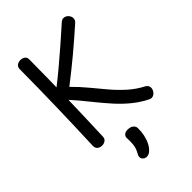

<svg xmlns="http://www.w3.org/2000/svg" viewBox="-304 -895 1293 1293"><g transform="rotate(-45 342.5 -248.5)"><path d="M182 -24Q182 -4 168.5 6.5Q155 17 136 17Q117 17 103.5 6.5Q90 -4 90 -26Q97 -204 101.5 -382Q106 -560 107 -738Q107 -760 121 -770Q135 -780 154 -780Q172 -780 186 -770Q200 -760 199 -739Q198 -561 193.5 -382Q189 -203 182 -24ZM529 -761Q537 -769 544.5 -772Q552 -775 559 -775Q571 -775 582 -768Q593 -761 599.5 -750Q606 -739 606 -727Q606 -719 603.5 -712Q601 -705 593 -697Q552 -661 511.5 -625.5Q471 -590 429.5 -555.5Q388 -521 345.5 -487Q303 -453 259 -419Q307 -372 349 -321Q391 -270 432.5 -221Q474 -172 520.5 -130.5Q567 -89 623 -60Q635 -53 640 -44.5Q645 -36 645 -25Q645 -13 638.5 -1Q632 11 621.5 18.5Q611 26 599 26Q589 26 578 20Q523 -8 476 -46.5Q429 -85 388.5 -130Q348 -175 310 -222Q273 -268 236 -312.5Q199 -357 155 -399L172 -459Q234 -507 294 -557Q354 -607 413 -658.5Q472 -710 529 -761ZM289 102Q287 85 298.5 73.5Q310 62 332 62Q361 62 375 75Q389 88 389 103Q390 136 383 168.5Q376 201 362.5 227.5Q349 254 328 271Q319 278 311 280.5Q303 283 296 283Q280 283 269 273Q258 263 258 248Q258 240 263.5 229.5Q269 219 274 209Q285 187 288 160Q291 133 289 102Z"/></g></svg>

Font: Playpen Sans Arabic
Style: Regular
Weight: 400
Designer: Azza Alameddine, Laura Meseguer, Veronika Burian, José Scaglione
Foundry: TypeTogether
Version: Version 2.000